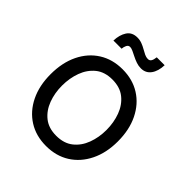

<svg xmlns="http://www.w3.org/2000/svg" viewBox="-201 -856 999 999"><g transform="rotate(45 298.5 -356.0)"><path d="M297.9 11.7Q224.1 11.7 168.5 -23.4Q112.8 -58.6 81.8 -122.1Q50.8 -185.5 50.8 -269.5Q50.8 -355 81.8 -418.7Q112.8 -482.4 168.5 -517.6Q224.1 -552.7 297.9 -552.7Q372.1 -552.7 427.7 -517.6Q483.4 -482.4 514.6 -418.7Q545.9 -355 545.9 -269.5Q545.9 -185.5 514.6 -122.1Q483.4 -58.6 427.7 -23.4Q372.1 11.7 297.9 11.7ZM297.9 -63.5Q354.5 -63.5 390.6 -92.3Q426.8 -121.1 444.3 -168.2Q461.9 -215.3 461.9 -269.5Q461.9 -324.7 444.3 -372.1Q426.8 -419.4 390.6 -448.5Q354.5 -477.5 297.9 -477.5Q241.7 -477.5 205.8 -448.5Q169.9 -419.4 152.3 -372.1Q134.8 -324.7 134.8 -269.5Q134.8 -215.3 152.3 -168.2Q169.9 -121.1 205.8 -92.3Q241.7 -63.5 297.9 -63.5ZM361.3 -623Q343.8 -623 326.7 -628.9Q309.6 -634.8 293.9 -642.8Q278.3 -650.9 265.4 -656.7Q252.4 -662.6 243.7 -662.6Q231 -662.6 225.1 -650.4Q219.2 -638.2 218.3 -624.5H158.2Q159.7 -667.5 178.2 -695.8Q196.8 -724.1 235.4 -724.1Q253.9 -724.1 270 -718Q286.1 -711.9 300.3 -703.6Q314.5 -695.3 327.4 -689.2Q340.3 -683.1 352.5 -683.1Q364.7 -683.1 370.8 -692.4Q377 -701.7 379.4 -722.2H437.5Q436 -677.2 416.3 -650.1Q396.5 -623 361.3 -623Z"/></g></svg>

Font: Inter
Style: Regular
Weight: 400
Designer: Rasmus Andersson
Foundry: rsms
Version: Version 4.000;git-8c9346024